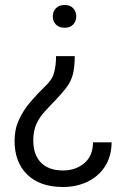

<svg xmlns="http://www.w3.org/2000/svg" viewBox="-20 -558 507 766"><path d="M284.2 -492.7Q284.2 -473.6 272.2 -460.4Q260.3 -447.3 237.8 -447.3Q215.3 -447.3 202.9 -460.4Q190.4 -473.6 190.4 -492.7Q190.4 -511.7 202.9 -524.9Q215.3 -538.1 237.8 -538.1Q260.3 -538.1 272.2 -524.9Q284.2 -511.7 284.2 -492.7ZM203.6 -334H278.3Q277.8 -290 271 -262.7Q264.2 -235.4 247.6 -212.4Q231 -189.5 201.2 -158.2Q178.2 -134.8 158 -112.5Q137.7 -90.3 125.2 -63.2Q112.8 -36.1 112.8 2Q112.8 59.6 143.6 90.8Q174.3 122.1 231.4 122.1Q281.2 122.1 315.9 93.3Q350.6 64.5 351.1 9.8H425.3Q424.8 65.9 398.9 106Q373 146 329.3 167Q285.6 188 231.4 188Q139.6 188 88.9 138.7Q38.1 89.4 38.1 3.9Q38.1 -42 55.4 -79.8Q72.8 -117.7 100.3 -150.1Q127.9 -182.6 158.7 -212.4Q187.5 -238.3 195.6 -267.6Q203.6 -296.9 203.6 -334Z"/></svg>

Font: Vazirmatn UI Light
Style: Regular
Weight: 300
Designer: Saber Rastikerdar
Foundry: Saber Rastikerdar
Version: Version 33.003